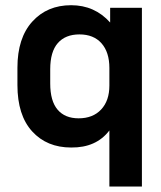

<svg xmlns="http://www.w3.org/2000/svg" viewBox="-20 -549 610 726"><path d="M393.6 -55.7Q343.8 9.8 249 8.8Q157.2 8.8 101.6 -52.2Q45.9 -113.3 45.9 -227.5V-293Q45.9 -405.3 102.1 -467.3Q158.2 -529.3 249 -529.3Q337.9 -529.3 396.5 -463.9V-519.5H516.6V156.2H393.6ZM393.6 -225.6V-292Q393.6 -351.6 363.8 -385.3Q334 -418.9 280.3 -418.9Q227.5 -418.9 198.7 -386.2Q169.9 -353.5 169.9 -287.1V-233.4Q169.9 -167 197.8 -134.3Q225.6 -101.6 277.3 -101.6Q331.1 -101.6 362.3 -134.8Q393.6 -168 393.6 -225.6Z"/></svg>

Font: Altinn-DIN Exp
Style: DINExp-Bold
Weight: 700
Width: 7
Designer: Charles Nix
Foundry: Altinn
Version: Version 2.00